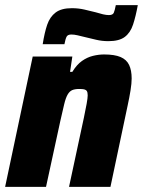

<svg xmlns="http://www.w3.org/2000/svg" viewBox="-25 -731 559 751"><path d="M-5 0 103 -510H258L249 -450H258Q275 -478 295.5 -492.5Q316 -507 338.5 -512.5Q361 -518 382 -518Q423 -518 446.5 -508Q470 -498 480 -477Q490 -456 490 -424Q490 -405 485.5 -377Q481 -349 474 -317L407 0H245L303 -270Q310 -303 314 -325.5Q318 -348 318 -358Q318 -370 314.5 -375Q311 -380 304 -381.5Q297 -383 285 -383Q268 -383 257.5 -378.5Q247 -374 239.5 -361Q232 -348 226 -323Q220 -298 211 -258L155 0ZM142 -558Q149 -603 159.5 -634Q170 -665 192.5 -682Q215 -699 256 -699Q282 -699 305.5 -693.5Q329 -688 349 -683Q365 -678 378 -675Q391 -672 401 -672Q416 -672 420 -681Q424 -690 428 -711H514Q506 -667 495.5 -635Q485 -603 463 -586.5Q441 -570 399 -570Q374 -570 351 -575.5Q328 -581 307 -586Q291 -590 278 -593Q265 -596 254 -596Q240 -596 235.5 -587.5Q231 -579 227 -558Z"/></svg>

Font: Saira SemiCondensed ExtraBold
Style: Italic
Weight: 800
Width: 4
Italic angle: -12°
Designer: Hector Gatti with collaboration of the Omnibus-Type team
Foundry: Omnibus-Type
Version: Version 1.101